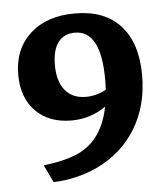

<svg xmlns="http://www.w3.org/2000/svg" viewBox="-42 -525 498 572"><g transform="rotate(-5 206.5 -238.5)"><path d="M202.6 -486.3Q291 -486.3 338.6 -434.1Q386.2 -381.8 386.2 -285.2Q386.2 -194.3 344.2 -125.7Q302.2 -57.1 224.6 -21Q196.8 -8.3 163.6 -0.2Q130.4 7.8 95.7 8.8L70.8 -43.5Q127 -49.8 167 -65.4Q248 -98.1 268.1 -201.7Q222.2 -169.4 165 -169.4Q98.1 -169.4 58.3 -209.7Q18.6 -250 18.6 -318.8Q18.6 -395.5 68.4 -440.9Q118.2 -486.3 202.6 -486.3ZM275.4 -282.2Q275.4 -429.2 197.3 -429.2Q164.6 -429.2 147.2 -405.8Q129.9 -382.3 129.9 -338.4Q129.9 -289.1 151.9 -262.5Q173.8 -235.8 214.4 -235.8Q245.1 -235.8 274.4 -251.5Q275.4 -266.1 275.4 -282.2Z"/></g></svg>

Font: Markazi Text SemiBold
Style: Regular
Weight: 600
Designer: Borna Izadpanah (Arabic designer), Fiona Ross (Arabic design director) and Florian Runge (Latin designer)
Foundry: Borna Izadpanah and Florian Runge
Version: Version 1.001; ttfautohint (v1.8.3)